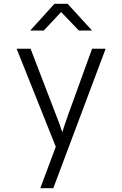

<svg xmlns="http://www.w3.org/2000/svg" viewBox="-20 -805 640 1005"><path d="M138 -645H209L300 -742L393 -645H462L334 -785H265ZM191 180H259L533 -550H462L337 -205C325 -171 312 -133 306 -113C300 -133 286 -171 273 -204L140 -550H67L272 -37Z"/></svg>

Font: JetBrains Mono ExtraLight
Style: Regular
Weight: 240
Monospace: yes
Designer: Philipp Nurullin, Konstantin Bulenkov
Foundry: JetBrains
Version: Version 2.305